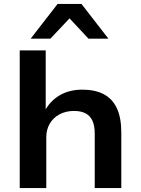

<svg xmlns="http://www.w3.org/2000/svg" viewBox="-20 -963 720 983"><path d="M81 0V-705H214V-394H209Q236 -446 285.5 -475Q335 -504 402 -504Q466 -504 510.5 -481Q555 -458 578 -409.5Q601 -361 601 -284V0H465V-279Q465 -320 453 -345.5Q441 -371 417.5 -383Q394 -395 359 -395Q317 -395 284.5 -377.5Q252 -360 234.5 -329.5Q217 -299 217 -261V0ZM137 -765 275 -943H397L535 -765H433L336 -869L238 -765Z"/></svg>

Font: Nunito Sans 10pt SemiExpanded
Style: Bold
Weight: 700
Width: 6
Designer: Vernon Adams
Foundry: Vernon Adams
Version: Version 3.101;gftools[0.9.27]